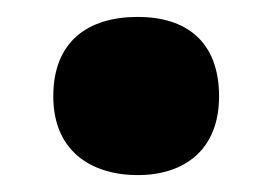

<svg xmlns="http://www.w3.org/2000/svg" viewBox="-20 -195 323 227"><path d="M43 -81C43 -18 86 12 143 12C198 12 239 -18 239 -81C239 -147 199 -175 143 -175C85 -175 43 -147 43 -81Z"/></svg>

Font: Noto Sans Arabic UI SmCn Bk
Style: Regular
Weight: 900
Width: 4
Designer: Monotype Design Team, Nadine Chahine and Nizar Qandah
Foundry: Monotype Imaging Inc.
Version: Version 2.010